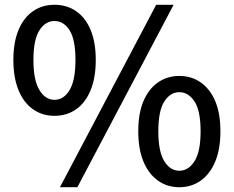

<svg xmlns="http://www.w3.org/2000/svg" viewBox="-20 -770 979 804"><path d="M208 -285Q157 -285 118 -312.5Q79 -340 57.5 -392.5Q36 -445 36 -519Q36 -593 57.5 -644.5Q79 -696 118 -723Q157 -750 208 -750Q260 -750 299 -723Q338 -696 359.5 -644.5Q381 -593 381 -519Q381 -445 359.5 -392.5Q338 -340 299 -312.5Q260 -285 208 -285ZM208 -352Q247 -352 271.5 -393Q296 -434 296 -519Q296 -604 271.5 -643Q247 -682 208 -682Q170 -682 145 -643Q120 -604 120 -519Q120 -434 145 -393Q170 -352 208 -352ZM231 14 634 -750H707L304 14ZM731 14Q680 14 641 -14Q602 -42 580.5 -94Q559 -146 559 -220Q559 -295 580.5 -346Q602 -397 641 -424.5Q680 -452 731 -452Q782 -452 821 -424.5Q860 -397 881.5 -346Q903 -295 903 -220Q903 -146 881.5 -94Q860 -42 821 -14Q782 14 731 14ZM731 -55Q769 -55 794.5 -95Q820 -135 820 -220Q820 -306 794.5 -345Q769 -384 731 -384Q693 -384 668 -345Q643 -306 643 -220Q643 -135 668 -95Q693 -55 731 -55Z"/></svg>

Font: Noto Sans TC Thin Medium
Style: Regular
Weight: 500
Version: Version 2.004-H2;hotconv 1.0.118;makeotfexe 2.5.65603